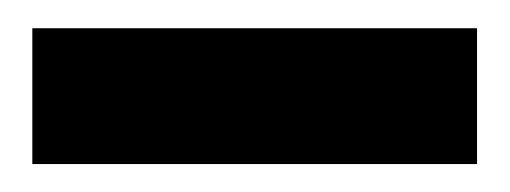

<svg xmlns="http://www.w3.org/2000/svg" viewBox="-20 -20 361 136"><path d="M2.9 96.2V0H317.9V96.2Z"/></svg>

Font: Lumene Sans Condensed
Style: Bold
Weight: 600
Width: 3
Designer: Deni Anggara
Version: Version 1.003;Glyphs 3.1.2 (3151)